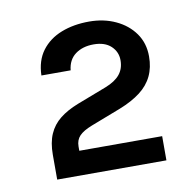

<svg xmlns="http://www.w3.org/2000/svg" viewBox="-55 -718 518 510"><g transform="rotate(-10 204.5 -462.5)"><path d="M60.1 -263V-330Q60.1 -362.8 70.1 -385.6Q80.1 -408.5 99.9 -424.2Q119.6 -439.9 149.5 -451.6L229.4 -482.3Q255.7 -492.6 268.3 -508.1Q280.8 -523.5 280.8 -546.1Q280.8 -568.8 264.2 -584.4Q247.6 -599.9 217.5 -599.9Q187.8 -599.9 168.1 -585.3Q148.5 -570.7 145.7 -542.6H66.8Q67.9 -582.7 87.7 -609.1Q107.5 -635.5 140.9 -648.6Q174.3 -661.7 216.3 -661.7Q255.7 -661.7 287.6 -646.8Q319.5 -632 338.4 -605.4Q357.2 -578.8 357.2 -543.1Q357.2 -513.2 346.2 -490.2Q335.2 -467.2 312.9 -450.1Q290.6 -433 256.7 -419.6L175.8 -388.4Q152.4 -379.3 141.8 -368.3Q131.2 -357.3 131.2 -339.6V-328.2H354.7V-263Z"/></g></svg>

Font: Karla
Style: Regular
Weight: 400
Designer: Jonathan Pinhorn
Version: Version 2.004;gftools[0.9.33]